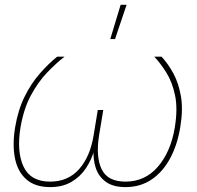

<svg xmlns="http://www.w3.org/2000/svg" viewBox="-20 -762 810 788"><path d="M185.5 5.9Q124.5 5.9 88.6 -25.4Q52.7 -56.6 41.5 -112.1Q30.3 -167.5 42 -239.3Q54.2 -311.5 81.3 -366Q108.4 -420.4 143.6 -460.4Q178.7 -500.5 214.4 -529.3H244.6Q210 -502.4 173.1 -463.9Q136.2 -425.3 106.7 -370.4Q77.1 -315.4 64 -238.3Q47.9 -138.7 76.9 -77.6Q106 -16.6 185.5 -16.6Q259.3 -16.6 304.7 -67.9Q350.1 -119.1 364.3 -207L381.3 -310.5H403.8L386.7 -207Q372.6 -119.1 397 -67.9Q421.4 -16.6 495.1 -16.6Q575.2 -16.6 627.9 -77.6Q680.7 -138.7 697.3 -238.3Q710 -315.4 698.5 -370.4Q687 -425.3 662.8 -463.9Q638.7 -502.4 613.3 -529.3H643.1Q669.9 -500.5 691.7 -460.4Q713.4 -420.4 722.7 -366Q731.9 -311.5 719.7 -239.3Q708 -167.5 678.2 -112.1Q648.4 -56.6 602.3 -25.4Q556.2 5.9 495.1 5.9Q444.3 5.9 414.6 -15.6Q384.8 -37.1 373 -72.8Q361.3 -108.4 364.3 -150.9H368.2Q356.9 -108.4 333.5 -72.8Q310.1 -37.1 273.4 -15.6Q236.8 5.9 185.5 5.9ZM432.6 -601.6 475.1 -742.2H499.5L452.1 -601.6Z"/></svg>

Font: Inter 24pt Thin
Style: Italic
Weight: 250
Italic angle: -9.3988°
Version: Version 4.001;git-66647c0bb